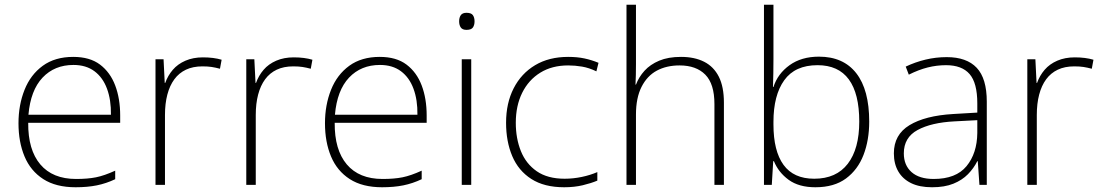

<svg xmlns="http://www.w3.org/2000/svg" viewBox="-20 -780 4648 810"><path d="M289 -540Q359 -540 402 -507.5Q445 -475 466 -419.5Q487 -364 487 -293V-262H99Q98 -148 150 -86.5Q202 -25 301 -25Q350 -25 385 -32Q420 -39 466 -60V-24Q428 -6 388.5 2Q349 10 299 10Q216 10 162.5 -24.5Q109 -59 83.5 -120Q58 -181 58 -260Q58 -337 83.5 -401Q109 -465 160.5 -502.5Q212 -540 289 -540ZM290 -506Q210 -506 159.5 -452.5Q109 -399 100 -296H448Q449 -358 431.5 -405.5Q414 -453 378.5 -479.5Q343 -506 290 -506Z M836 -538Q859 -538 878.5 -535.5Q898 -533 915 -528L908 -490Q889 -495 873 -497.5Q857 -500 834 -500Q794 -500 764.5 -486Q735 -472 715.5 -445.5Q696 -419 686 -381Q676 -343 676 -295V0H636V-530H670L675 -430H677Q688 -461 709 -485.5Q730 -510 762.5 -524Q795 -538 836 -538Z M1219 -538Q1242 -538 1261.5 -535.5Q1281 -533 1298 -528L1291 -490Q1272 -495 1256 -497.5Q1240 -500 1217 -500Q1177 -500 1147.5 -486Q1118 -472 1098.5 -445.5Q1079 -419 1069 -381Q1059 -343 1059 -295V0H1019V-530H1053L1058 -430H1060Q1071 -461 1092 -485.5Q1113 -510 1145.5 -524Q1178 -538 1219 -538Z M1582 -540Q1652 -540 1695 -507.5Q1738 -475 1759 -419.5Q1780 -364 1780 -293V-262H1392Q1391 -148 1443 -86.5Q1495 -25 1594 -25Q1643 -25 1678 -32Q1713 -39 1759 -60V-24Q1721 -6 1681.5 2Q1642 10 1592 10Q1509 10 1455.5 -24.5Q1402 -59 1376.5 -120Q1351 -181 1351 -260Q1351 -337 1376.5 -401Q1402 -465 1453.5 -502.5Q1505 -540 1582 -540ZM1583 -506Q1503 -506 1452.5 -452.5Q1402 -399 1393 -296H1741Q1742 -358 1724.5 -405.5Q1707 -453 1671.5 -479.5Q1636 -506 1583 -506Z M1968 -530V0H1928V-530ZM1948 -726Q1968 -726 1975 -716Q1982 -706 1982 -690Q1982 -674 1975 -664Q1968 -654 1948 -654Q1931 -654 1924 -664Q1917 -674 1917 -690Q1917 -706 1924 -716Q1931 -726 1948 -726Z M2360 10Q2276 10 2221.5 -25Q2167 -60 2141 -121.5Q2115 -183 2115 -262Q2115 -345 2147 -407.5Q2179 -470 2237.5 -505Q2296 -540 2377 -540Q2415 -540 2445.5 -533.5Q2476 -527 2505 -515L2496 -479Q2465 -494 2435.5 -499Q2406 -504 2377 -504Q2309 -504 2259.5 -473.5Q2210 -443 2183 -388.5Q2156 -334 2156 -262Q2156 -196 2177.5 -142.5Q2199 -89 2244.5 -57.5Q2290 -26 2362 -26Q2398 -26 2434 -33.5Q2470 -41 2500 -54V-18Q2474 -7 2438.5 1.5Q2403 10 2360 10Z M2663 -510Q2663 -484 2662.5 -464.5Q2662 -445 2661 -423H2663Q2675 -455 2699 -481.5Q2723 -508 2761 -524Q2799 -540 2853 -540Q2910 -540 2950.5 -519.5Q2991 -499 3012.5 -456.5Q3034 -414 3034 -347V0H2994V-341Q2994 -426 2955.5 -465Q2917 -504 2847 -504Q2792 -504 2751 -482Q2710 -460 2686.5 -413.5Q2663 -367 2663 -297V0H2623V-760H2663Z M3243 -531Q3243 -506 3242.5 -471.5Q3242 -437 3241 -413H3243Q3261 -469 3311 -505Q3361 -541 3435 -541Q3538 -541 3592.5 -471Q3647 -401 3647 -267Q3647 -189 3623 -126.5Q3599 -64 3549 -27Q3499 10 3420 10Q3350 10 3307 -21.5Q3264 -53 3245 -100H3242L3236 0H3203V-760H3243ZM3429 -505Q3334 -505 3288.5 -441.5Q3243 -378 3243 -266V-255Q3243 -143 3285.5 -84.5Q3328 -26 3415 -26Q3508 -26 3556.5 -89Q3605 -152 3605 -267Q3605 -385 3561 -445Q3517 -505 3429 -505Z M3974 -539Q4058 -539 4100.5 -494Q4143 -449 4143 -351V0H4112L4105 -100H4103Q4088 -70 4063.5 -45Q4039 -20 4002 -5Q3965 10 3912 10Q3859 10 3823.5 -7.5Q3788 -25 3769.5 -57Q3751 -89 3751 -133Q3751 -212 3817 -252Q3883 -292 4001 -299L4103 -305V-344Q4103 -430 4070.5 -467.5Q4038 -505 3971 -505Q3932 -505 3894 -495.5Q3856 -486 3814 -465L3801 -499Q3841 -518 3884.5 -528.5Q3928 -539 3974 -539ZM4007 -268Q3909 -263 3851 -231.5Q3793 -200 3793 -133Q3793 -83 3825.5 -54Q3858 -25 3919 -25Q4013 -25 4057.5 -79Q4102 -133 4103 -219V-273Z M4514 -538Q4537 -538 4556.5 -535.5Q4576 -533 4593 -528L4586 -490Q4567 -495 4551 -497.5Q4535 -500 4512 -500Q4472 -500 4442.5 -486Q4413 -472 4393.5 -445.5Q4374 -419 4364 -381Q4354 -343 4354 -295V0H4314V-530H4348L4353 -430H4355Q4366 -461 4387 -485.5Q4408 -510 4440.5 -524Q4473 -538 4514 -538Z"/></svg>

Font: Noto Sans Hebrew Thin ExtraLight
Style: Regular
Weight: 250
Version: Version 3.001